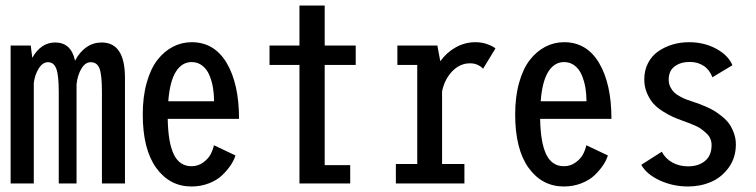

<svg xmlns="http://www.w3.org/2000/svg" viewBox="-20 -665 2740 696"><path d="M18.5 0V-500H91.5L97 -455.5Q128.5 -511 180 -511Q238 -511 252 -445Q268.5 -476.5 293.2 -493.8Q318 -511 348.5 -511Q433 -511 433 -383V0H349.5V-331.5Q349.5 -393.5 340.8 -416.5Q332 -439.5 309 -439.5Q289 -439.5 275 -416Q261 -392.5 257.5 -359.5V0H193V-331.5Q193 -392.5 184 -416Q175 -439.5 154 -439.5Q134.5 -439.5 120.2 -416.5Q106 -393.5 102.5 -364V0Z M833.5 -101.5Q828.5 -84.5 816.5 -66.5Q804.5 -48.5 785.8 -30.2Q767 -12 737.5 -0.5Q708 11 674 11Q595 11 546.2 -56.5Q497.5 -124 497.5 -250.5Q497.5 -314.5 511.8 -365.2Q526 -416 550.5 -447.5Q575 -479 606.8 -495.5Q638.5 -512 675 -512Q757 -512 801.8 -436.5Q846.5 -361 846.5 -234H588Q589.5 -147.5 610.2 -105Q631 -62.5 674 -62.5Q698 -62.5 716.2 -75.8Q734.5 -89 743 -104.8Q751.5 -120.5 755.5 -138.5ZM675 -440Q639.5 -440 617.5 -405Q595.5 -370 590 -298H756Q756 -324 752 -347.5Q748 -371 739 -392.5Q730 -414 713.5 -427Q697 -440 675 -440Z M1157 -66.5H1249.5V0H1065.5V-429.5H957V-500H1065.5V-645H1157V-500H1269.5V-429.5H1157Z M1582.5 -70.5H1663.5V0H1415V-70.5H1492.5V-429.5H1420.5V-500H1565.5L1576 -443Q1599.5 -475.5 1632.8 -493.8Q1666 -512 1703.5 -512Q1728 -512 1748.2 -504.2Q1768.5 -496.5 1776 -489.5L1731 -415.5Q1726 -422.5 1713.2 -429Q1700.5 -435.5 1684 -435.5Q1647.5 -435.5 1619.8 -407Q1592 -378.5 1582.5 -334Z M2183.5 -101.5Q2178.5 -84.5 2166.5 -66.5Q2154.5 -48.5 2135.8 -30.2Q2117 -12 2087.5 -0.5Q2058 11 2024 11Q1945 11 1896.2 -56.5Q1847.5 -124 1847.5 -250.5Q1847.5 -314.5 1861.8 -365.2Q1876 -416 1900.5 -447.5Q1925 -479 1956.8 -495.5Q1988.5 -512 2025 -512Q2107 -512 2151.8 -436.5Q2196.5 -361 2196.5 -234H1938Q1939.5 -147.5 1960.2 -105Q1981 -62.5 2024 -62.5Q2048 -62.5 2066.2 -75.8Q2084.5 -89 2093 -104.8Q2101.5 -120.5 2105.5 -138.5ZM2025 -440Q1989.5 -440 1967.5 -405Q1945.5 -370 1940 -298H2106Q2106 -324 2102 -347.5Q2098 -371 2089 -392.5Q2080 -414 2063.5 -427Q2047 -440 2025 -440Z M2474.5 11Q2419 11 2371.2 -11.2Q2323.5 -33.5 2304.5 -67.5L2379 -115Q2392 -90 2417.2 -76Q2442.5 -62 2474 -62Q2512.5 -62 2536 -81.8Q2559.5 -101.5 2559.5 -139Q2559.5 -151.5 2554.8 -162.5Q2550 -173.5 2540.2 -182.2Q2530.5 -191 2521.8 -197.5Q2513 -204 2498.5 -210.2Q2484 -216.5 2476.5 -219.2Q2469 -222 2455.5 -227Q2435 -234.5 2420 -241Q2405 -247.5 2383.8 -260.8Q2362.5 -274 2349 -289Q2335.5 -304 2325.5 -327Q2315.5 -350 2315.5 -377Q2315.5 -410.5 2329.5 -437Q2343.5 -463.5 2367 -479.5Q2390.5 -495.5 2418.8 -503.8Q2447 -512 2477.5 -512Q2533 -512 2576.8 -488Q2620.5 -464 2635 -428.5L2562.5 -385Q2552 -412.5 2530.5 -426.5Q2509 -440.5 2480.5 -440.5Q2447.5 -440.5 2425.8 -424.5Q2404 -408.5 2404 -376Q2404 -361.5 2410.2 -349.2Q2416.5 -337 2424.8 -329.2Q2433 -321.5 2446.5 -314.5Q2460 -307.5 2467.8 -304.5Q2475.5 -301.5 2488 -297.5Q2501.5 -293 2510.8 -289.8Q2520 -286.5 2538.2 -278.8Q2556.5 -271 2569.5 -263Q2582.5 -255 2598.2 -242.2Q2614 -229.5 2623.8 -215.5Q2633.5 -201.5 2640.5 -182.2Q2647.5 -163 2647.5 -141.5Q2647.5 -93.5 2621.8 -57.8Q2596 -22 2557.5 -5.5Q2519 11 2474.5 11Z"/></svg>

Font: League Mono Condensed
Style: Regular
Weight: 400
Width: 1
Designer: Tyler Finck
Foundry: The League of Moveable Type / Tyler Finck
Version: Version 2.210